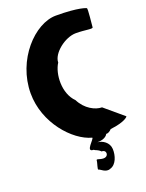

<svg xmlns="http://www.w3.org/2000/svg" viewBox="-166 -791 815 1069"><g transform="rotate(-20 241.0 -256.0)"><path d="M24 -350C24 -175 155 -30 262 -2C271 4 195 64 246 64C255 72 267 70 285 88C315 86 316 128 282 128C259 128 242 114 242 126C242 139 226 177 234 177C242 177 269 208 297 195C334 185 350 135 348 96C346 56 309 34 280 32C332 32 342 5 342 5C353 6 365 -1 375 -12C465 -22 487 -50 480 -50L371 -142C332 -142 276 -170 246 -230C185 -290 191 -404 227 -460C227 -514 310 -580 375 -580C431 -580 474 -568 474 -579C474 -590 487 -690 480 -690C480 -690 442 -710 304 -710C178 -710 24 -549 24 -350Z"/></g></svg>

Font: Ampere
Style: SuCnd
Weight: 400
Version: Version 1